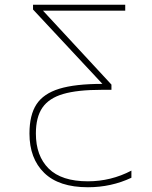

<svg xmlns="http://www.w3.org/2000/svg" viewBox="-20 -548 640 808"><path d="M104 14Q104 -64 133.5 -109Q163 -154 229.5 -174.5Q296 -195 411 -195L119 -508V-528H507V-503H161L449 -192V-170H408Q306 -170 246 -152.5Q186 -135 158.5 -95Q131 -55 131 14Q131 108 185 161.5Q239 215 350 215Q447 215 533 170V200Q448 240 350 240Q228 240 166 179.5Q104 119 104 14Z"/></svg>

Font: Noto Sans Mono UI Thin
Style: Regular
Weight: 250
Monospace: yes
Designer: Monotype Design team
Foundry: Monotype Imaging Inc.
Version: Version 1.000